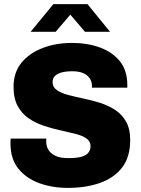

<svg xmlns="http://www.w3.org/2000/svg" viewBox="-20 -905 688 935"><path d="M310 10Q235 10 171.5 -13Q108 -36 69.5 -83.5Q31 -131 31 -207Q31 -213 31 -218.5Q31 -224 32 -230H206Q205 -226 205 -223Q205 -220 205 -216Q205 -193 216 -175Q227 -157 250.5 -146Q274 -135 312 -135Q355 -135 378 -142Q401 -149 411 -162.5Q421 -176 421 -193Q421 -217 400.5 -231Q380 -245 346.5 -253.5Q313 -262 273.5 -270.5Q234 -279 193.5 -292.5Q153 -306 120 -328.5Q87 -351 66.5 -388Q46 -425 46 -482Q46 -553 85 -600Q124 -647 188.5 -671.5Q253 -696 330 -696Q405 -696 466 -674Q527 -652 563.5 -607Q600 -562 600 -490V-478H428V-485Q428 -506 417.5 -522.5Q407 -539 386 -548.5Q365 -558 332 -558Q301 -558 279.5 -552Q258 -546 247 -534.5Q236 -523 236 -505Q236 -481 256.5 -466.5Q277 -452 310.5 -443Q344 -434 385 -425.5Q426 -417 466 -404.5Q506 -392 539.5 -370.5Q573 -349 593.5 -313.5Q614 -278 614 -223Q614 -140 574.5 -89Q535 -38 466.5 -14Q398 10 310 10ZM129 -750 240 -885H406L516 -750H394L306 -853H339L251 -750Z"/></svg>

Font: Chivo Medium ExtraBold
Style: Regular
Weight: 800
Version: Version 2.002